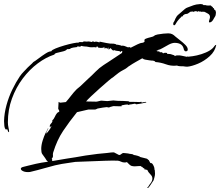

<svg xmlns="http://www.w3.org/2000/svg" viewBox="-57 -786 1090 950"><path d="M670 144 677 137Q681 129 687 122Q693 115 695 108Q696 105 696.5 102.5Q697 100 697 98Q697 87 690 80Q683 73 678 66Q676 64 675 61Q674 58 672 55L656 51L658 47H657Q652 47 648.5 42Q645 37 641 40Q641 37 642 36Q633 35 625.5 36Q618 37 610 37Q606 37 602 36.5Q598 36 594 35Q588 33 581.5 26.5Q575 20 571 16Q568 17 565.5 17.5Q563 18 560 18Q550 18 542 14Q534 10 526 9Q501 8 461.5 9.5Q422 11 382 12.5Q342 14 316 15L289 19Q244 25 215.5 32Q187 39 160 47Q133 55 91 65Q71 67 58.5 61.5Q46 56 46 49Q46 42 61 39Q65 38 83 33.5Q101 29 120.5 24.5Q140 20 148 19L181 14Q179 12 178 12Q174 9 172 5Q170 1 167 -3Q157 -17 152 -24Q147 -31 147 -49Q147 -68 154 -90.5Q161 -113 169 -129Q171 -133 175.5 -140.5Q180 -148 180 -151H182Q180 -144 176 -138.5Q172 -133 172 -125H173V-126Q177 -129 187 -143Q197 -157 197 -161L196 -162H194Q194 -158 191 -155Q189 -159 189 -161Q189 -168 194.5 -173.5Q200 -179 202 -184V-191Q209 -196 214 -207.5Q219 -219 225 -226Q227 -229 231 -230.5Q235 -232 237 -236L231 -248L233 -282Q236 -281 237 -279.5Q238 -278 242 -278Q244 -278 251.5 -279Q259 -280 269 -281Q283 -297 295.5 -313.5Q308 -330 323 -345Q327 -349 331.5 -352Q336 -355 340 -359L379 -396Q398 -413 416 -431.5Q434 -450 454 -463Q459 -467 464.5 -470Q470 -473 474 -476L548 -525H547V-529H549L550 -530L542 -534L540 -528Q538 -529 534 -533Q527 -534 521 -534.5Q515 -535 508 -538Q506 -536 505 -536Q500 -536 496 -541.5Q492 -547 488 -548Q484 -540 479 -542L480 -550H477L476 -544Q474 -546 472 -546L467 -550L465 -547H459L460 -554H459V-553Q454 -549 447 -549H442Q436 -549 428 -551L427 -556Q426 -555 422 -555L421 -556L419 -551Q412 -553 408.5 -552.5Q405 -552 395 -552Q388 -552 380 -554Q372 -556 364 -556Q359 -556 354.5 -557Q350 -558 345 -559Q342 -555 337 -555Q334 -555 326 -557L325 -553H323Q319 -553 305 -550.5Q291 -548 290 -544Q286 -544 282.5 -543Q279 -542 275 -543Q271 -536 256 -532Q241 -528 227 -525Q213 -522 212 -516Q171 -503 130 -472.5Q89 -442 55.5 -397.5Q22 -353 2 -298Q-18 -243 -18 -181Q-18 -168 -15 -154.5Q-12 -141 -12 -135Q-12 -132 -14 -132Q-18 -135 -19 -141Q-20 -147 -24 -147L-27 -144Q-34 -150 -35.5 -163.5Q-37 -177 -37 -187Q-36 -225 -25 -265.5Q-14 -306 4 -343Q22 -380 41 -408Q50 -421 60 -431Q70 -441 80 -452Q82 -454 88.5 -460Q95 -466 101.5 -472Q108 -478 108 -479Q117 -484 134 -497Q151 -510 169 -521.5Q187 -533 197 -532V-533Q200 -539 218.5 -546.5Q237 -554 261 -561Q285 -568 305 -572Q325 -576 332 -575V-576Q334 -578 340 -578Q342 -578 345 -578Q348 -578 350 -577Q356 -581 360 -581Q363 -581 366.5 -580.5Q370 -580 374 -580Q376 -581 379 -581Q384 -581 388.5 -580Q393 -579 397 -578Q399 -581 402 -581Q404 -581 407.5 -580Q411 -579 412 -578Q414 -580 417 -580H419Q423 -580 427 -578.5Q431 -577 435 -576L436 -580Q452 -577 470.5 -573Q489 -569 505 -570Q507 -570 514 -568Q521 -566 521 -563Q521 -563 522 -564Q523 -565 524 -565Q527 -564 535.5 -562.5Q544 -561 544 -559Q544 -559 545.5 -559.5Q547 -560 548 -560H550Q557 -560 564 -556.5Q571 -553 578 -551L581 -554Q583 -553 585 -552Q587 -551 590 -550Q607 -559 623 -566.5Q639 -574 645 -574Q650 -574 655 -577Q660 -580 658 -584Q655 -591 665.5 -595Q676 -599 689 -602Q702 -605 705 -608Q710 -613 723 -615.5Q736 -618 751 -619.5Q766 -621 775 -621Q787 -621 795 -617Q803 -613 811 -605Q819 -598 833.5 -587Q848 -576 860 -564Q872 -552 872 -541Q872 -532 862 -532Q854 -532 851 -548Q843 -574 807 -574Q795 -574 778.5 -565.5Q762 -557 748 -548.5Q734 -540 727 -540L725 -537Q720 -537 718 -536Q719 -532 721.5 -532Q724 -532 726 -532H729L730 -527Q730 -527 730 -527.5Q730 -528 731 -527V-532Q733 -531 735 -529Q737 -527 739 -526Q739 -527 739.5 -527Q740 -527 740 -527Q741 -527 741 -527.5Q741 -528 742 -528Q745 -528 746.5 -525.5Q748 -523 751 -522V-521L752 -523L759 -525Q763 -524 764.5 -524.5Q766 -525 770 -524V-519H779Q786 -519 789.5 -517.5Q793 -516 800 -514Q806 -513 806.5 -511Q807 -509 809 -508V-509Q814 -512 820 -512Q832 -513 843.5 -510Q855 -507 867 -505Q869 -507 872.5 -506Q876 -505 879 -506Q895 -507 917.5 -512Q940 -517 962 -526.5Q984 -536 997 -549Q1001 -553 1004.5 -558.5Q1008 -564 1013 -564Q1007 -532 980.5 -508Q954 -484 923 -471Q892 -458 870 -456Q866 -456 860.5 -456.5Q855 -457 850 -458H843Q838 -458 832.5 -458.5Q827 -459 822 -460Q822 -460 821 -460.5Q820 -461 820 -462H818Q817 -461 813 -461Q788 -459 763.5 -468Q739 -477 713 -479L712 -480H711Q710 -483 705.5 -484.5Q701 -486 699 -486H695Q694 -486 682.5 -487.5Q671 -489 661 -491Q651 -493 651 -496L646 -497Q630 -488 614 -479Q598 -470 582 -459Q578 -457 574.5 -453.5Q571 -450 566 -447L541 -433Q540 -433 530.5 -426Q521 -419 512.5 -412Q504 -405 504 -405Q498 -402 478.5 -385.5Q459 -369 435.5 -348Q412 -327 393 -309Q374 -291 369 -284L419 -283Q423 -283 432 -285.5Q441 -288 445 -288Q448 -288 458 -287Q468 -286 471 -286H476Q479 -286 489.5 -287.5Q500 -289 504 -289Q506 -289 514 -288Q522 -287 527 -287Q538 -287 552.5 -286.5Q567 -286 578 -285Q580 -285 581 -283.5Q582 -282 586 -282Q589 -282 599.5 -282Q610 -282 620.5 -281.5Q631 -281 633 -281Q638 -281 642 -283Q642 -281 645 -278Q649 -280 654.5 -280.5Q660 -281 665 -282Q665 -282 666 -281Q667 -280 667 -279Q655 -276 638 -273Q621 -270 618 -270Q615 -270 614 -271.5Q613 -273 610 -273Q607 -273 599 -271Q591 -269 584 -269Q582 -268 582 -266Q580 -266 577.5 -267.5Q575 -269 572 -269Q570 -269 562 -268Q554 -267 546 -265Q544 -265 544 -260Q534 -260 519 -260.5Q504 -261 504 -261L493 -258Q493 -258 489 -257Q485 -256 482 -254Q480 -254 477 -255Q474 -256 471 -256Q468 -256 451 -253.5Q434 -251 426 -249Q423 -248 419.5 -246Q416 -244 412 -244H380L324 -231Q286 -184 255.5 -138.5Q225 -93 206 -31Q204 -24 205 -16Q206 -8 199 -1Q203 5 201 11L272 -1Q283 -3 294.5 -4.5Q306 -6 317 -8Q337 -12 366.5 -16.5Q396 -21 425.5 -24.5Q455 -28 472 -29Q478 -30 492.5 -31.5Q507 -33 509 -31L532 -19H533Q538 -19 543.5 -24Q549 -29 554 -29Q562 -28 569.5 -27.5Q577 -27 584 -25Q589 -24 595.5 -23.5Q602 -23 605 -19Q610 -19 622.5 -15.5Q635 -12 637 -9L669 -1Q672 0 674 2.5Q676 5 679 6L686 19L688 21Q695 19 701 30.5Q707 42 707 47V54L708 53Q709 54 709 58Q709 62 709.5 66Q710 70 710 74Q710 81 707 92L703 106Q699 112 690.5 125Q682 138 677 143ZM801 -674Q801 -675 803.5 -678Q806 -681 806 -682Q810 -694 818 -706Q823 -712 829.5 -717Q836 -722 841 -727Q849 -734 856.5 -740.5Q864 -747 871 -749Q885 -755 900.5 -760Q916 -765 926 -765Q928 -765 930 -765.5Q932 -766 934 -766Q945 -766 948 -762.5Q951 -759 958 -761Q960 -760 966.5 -759Q973 -758 983 -759Q986 -760 989 -756Q992 -752 994 -752Q998 -752 996 -745L999 -746H1000Q1002 -746 1002 -742.5Q1002 -739 1005 -737L1009 -735L1008 -734H1009Q1010 -732 1011 -727.5Q1012 -723 1011 -719Q1010 -714 1010 -711Q1010 -708 1002 -696Q992 -675 980 -675Q975 -675 978 -685Q979 -689 980.5 -693.5Q982 -698 982 -703Q982 -705 980 -711Q977 -716 971 -719Q965 -722 960 -725Q960 -725 959 -725.5Q958 -726 957 -726Q957 -728 947.5 -728Q938 -728 937 -727Q936 -728 934 -730Q932 -732 928 -727L927 -732L922 -728L923 -730L922 -729Q920 -727 917 -729Q917 -729 916.5 -729.5Q916 -730 916 -730Q915 -730 914.5 -730.5Q914 -731 913 -731L907 -730L898 -727Q898 -728 895.5 -729Q893 -730 893 -730L889 -727Q889 -729 888 -729Q887 -729 885 -727.5Q883 -726 881 -725L874 -720Q871 -718 869 -717.5Q867 -717 865 -717H863Q858 -717 850 -711Q846 -703 843.5 -704.5Q841 -706 838 -700Q837 -699 834 -696.5Q831 -694 828 -690Q826 -688 821 -681.5Q816 -675 816 -674Q810 -661 805 -661Q798 -661 801 -674Z"/></svg>

Font: Cherish
Style: Regular
Weight: 400
Designer: Robert E. Leuschke
Foundry: Robert E. Leuschke
Version: Version 1.005